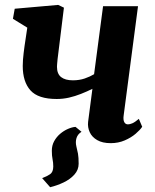

<svg xmlns="http://www.w3.org/2000/svg" viewBox="-20 -588 647 802"><path d="M295.5 -58 320.5 -37.5Q304.5 -27.5 299.5 -11.2Q294.5 5 299 23.5Q303 39 305.8 54.2Q308.5 69.5 308.5 96Q308.5 121.5 290.8 141.2Q273 161 245.8 174Q218.5 187 189.5 194L156 156Q175.5 149 189 139.8Q202.5 130.5 202.5 107.5Q202.5 91 199.5 77Q196.5 63 196.5 41.5Q196.5 19.5 206.2 1.8Q216 -16 231.2 -29Q246.5 -42 263.8 -49.5Q281 -57 295.5 -58ZM247 -556 220.5 -341Q220 -335.5 219.5 -330Q219 -324.5 218.5 -319.2Q218 -314 218 -309Q218 -279.5 235.2 -266Q252.5 -252.5 284.5 -252.5Q311.5 -252.5 334 -260.2Q356.5 -268 373 -278L410.5 -562H556.5L496.5 -105.5Q494 -87.5 499 -78Q504 -68.5 514.5 -68.5Q522 -68.5 532.8 -73Q543.5 -77.5 560 -91.5L574 -58.5Q565.5 -45.5 546.5 -29.2Q527.5 -13 500.8 -1.5Q474 10 442.5 10Q408 10 386 -2.8Q364 -15.5 354.8 -35.8Q345.5 -56 348 -79L366 -217Q343 -205.5 318.2 -195.8Q293.5 -186 268.2 -180.2Q243 -174.5 217 -174.5Q139.5 -174.5 107.2 -210.5Q75 -246.5 75 -312.5Q75 -325 76 -338.8Q77 -352.5 78.8 -366.8Q80.5 -381 82.5 -395.5L94 -472.5L34 -509.5L41.5 -551.5L223 -567.5Z"/></svg>

Font: Merriweather ExtraBold
Style: Italic
Weight: 800
Italic angle: -7.8°
Version: Version 2.101